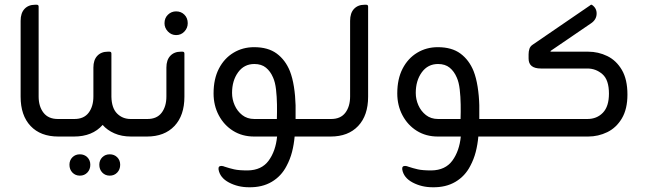

<svg xmlns="http://www.w3.org/2000/svg" viewBox="-20 -576 2723 810"><path d="M278 0H226Q151 0 109 -44.5Q67 -89 67 -168V-488Q67 -521 83.5 -538.5Q100 -556 128 -556H135Q143 -556 143 -548V-169Q143 -127 163.5 -100.5Q184 -74 224 -74H278Z M531 -74H585V0H533Q493 0 462.5 -13.5Q432 -27 413 -49Q370 0 292 0H266V-74H294Q334 -74 354 -100.5Q374 -127 374 -169V-291Q374 -323 390.5 -340.5Q407 -358 435 -358H442Q450 -358 450 -350V-168Q451 -120 474 -97Q497 -74 531 -74ZM317 75Q336 75 348.5 87.5Q361 100 361 119Q361 139 348.5 152Q336 165 317 165Q298 165 285.5 152Q273 139 273 119Q273 100 285.5 87.5Q298 75 317 75ZM443 75Q462 75 474.5 87.5Q487 100 487 119Q487 139 474.5 152Q462 165 443 165Q424 165 411.5 152Q399 139 399 119Q399 100 411.5 87.5Q424 75 443 75Z M723 -528Q744 -528 758 -514Q772 -500 772 -478Q772 -458 758 -443Q744 -428 723 -428Q703 -428 688.5 -443Q674 -458 674 -478Q674 -500 688.5 -514Q703 -528 723 -528ZM600 0H574V-74H602Q642 -74 662 -100.5Q682 -127 682 -169V-291Q682 -323 698.5 -340.5Q715 -358 743 -358H750Q758 -358 758 -350V-168Q758 -89 716 -44.5Q674 0 600 0Z M1227 -74H1361V0H1223Q1220 34 1212 65Q1204 96 1189 124Q1167 167 1126.5 191Q1086 215 1030 214Q984 214 946 194Q908 174 902 139Q900 124 914 124Q918 124 921.5 125Q925 126 927 127Q948 134 968 138.5Q988 143 1025 143Q1084 142 1113.5 101.5Q1143 61 1149 0H1052Q1002 0 963.5 -24Q925 -48 903 -89.5Q881 -131 881 -182Q881 -243 903.5 -286.5Q926 -330 965 -353.5Q1004 -377 1052 -377Q1111 -377 1147.5 -350Q1184 -323 1203 -276Q1214 -248 1220 -210Q1226 -172 1227 -132ZM1053 -74H1148Q1149 -102 1148.5 -135Q1148 -168 1144.5 -198.5Q1141 -229 1132 -249Q1121 -275 1102 -290.5Q1083 -306 1053 -306Q1010 -306 984.5 -271Q959 -236 959 -184Q959 -157 970 -132Q981 -107 1002 -90.5Q1023 -74 1053 -74Z M1375 0H1349V-74H1377Q1417 -74 1437 -100.5Q1457 -127 1457 -169V-488Q1457 -521 1473.5 -538.5Q1490 -556 1518 -556H1525Q1533 -556 1533 -548V-168Q1533 -89 1491 -44.5Q1449 0 1375 0Z M2002 -74H2136V0H1998Q1995 34 1987 65Q1979 96 1964 124Q1942 167 1901.5 191Q1861 215 1805 214Q1759 214 1721 194Q1683 174 1677 139Q1675 124 1689 124Q1693 124 1696.5 125Q1700 126 1702 127Q1723 134 1743 138.5Q1763 143 1800 143Q1859 142 1888.5 101.5Q1918 61 1924 0H1827Q1777 0 1738.5 -24Q1700 -48 1678 -89.5Q1656 -131 1656 -182Q1656 -243 1678.5 -286.5Q1701 -330 1740 -353.5Q1779 -377 1827 -377Q1886 -377 1922.5 -350Q1959 -323 1978 -276Q1989 -248 1995 -210Q2001 -172 2002 -132ZM1828 -74H1923Q1924 -102 1923.5 -135Q1923 -168 1919.5 -198.5Q1916 -229 1907 -249Q1896 -275 1877 -290.5Q1858 -306 1828 -306Q1785 -306 1759.5 -271Q1734 -236 1734 -184Q1734 -157 1745 -132Q1756 -107 1777 -90.5Q1798 -74 1828 -74Z M2461 0H2124V-74H2458Q2498 -74 2523.5 -100.5Q2549 -127 2549 -181Q2549 -239 2521.5 -263Q2494 -287 2458 -287H2262Q2210 -287 2210 -329V-347Q2210 -359 2213.5 -370Q2217 -381 2228 -388L2469 -553Q2474 -558 2478 -555Q2498 -541 2497 -517Q2496 -493 2474 -478L2304 -362Q2300 -358 2305 -358H2461Q2504 -358 2542 -339.5Q2580 -321 2603.5 -281Q2627 -241 2627 -177Q2627 -116 2603.5 -76.5Q2580 -37 2542 -18.5Q2504 0 2461 0Z"/></svg>

Font: Zain
Style: Regular
Weight: 400
Designer: Zain,Boutros
Foundry: Mobile Telecommunications Company (Zain), 2024
Version: Version 1.51; ttfautohint (v1.8.4)